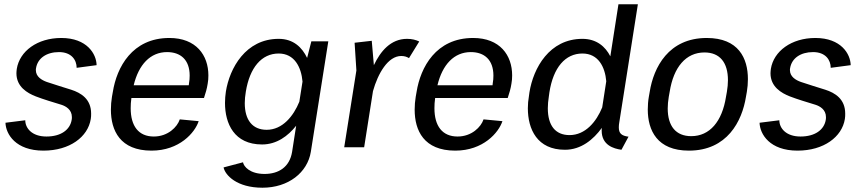

<svg xmlns="http://www.w3.org/2000/svg" viewBox="-20 -695 4073 906"><path d="M5.8 -115.8C7.5 -61.7 54.2 15.8 185 15.8C309.2 15.8 395 -49.2 408.3 -133.3C410 -142.5 410 -150.8 410 -159.2C410 -227.5 362.5 -256.7 315.8 -271.7C286.7 -280.8 235 -296.7 200.8 -308.3C177.5 -316.7 149.2 -332.5 149.2 -364.2C149.2 -366.7 149.2 -370 150 -373.3C157.5 -420 199.2 -449.2 258.3 -449.2C317.5 -449.2 341.7 -411.7 341.7 -375L435.8 -387.5C435 -440 390.8 -515.8 269.2 -515.8C155.8 -515.8 72.5 -453.3 59.2 -370C58.3 -362.5 57.5 -355.8 57.5 -349.2C57.5 -285.8 108.3 -255.8 149.2 -240C183.3 -226.7 233.3 -211.7 269.2 -200.8C290 -194.2 319.2 -178.3 319.2 -142.5C319.2 -138.3 319.2 -134.2 318.3 -130C310.8 -82.5 267.5 -50.8 199.2 -50.8C130 -50.8 99.2 -90.8 99.2 -127.5Z M508.3 -238.3C505 -218.3 503.3 -197.5 503.3 -177.5C503.3 -79.2 546.7 15.8 695 15.8C826.7 15.8 900 -69.2 917.5 -123.3L828.3 -131.7C816.7 -95.8 772.5 -50.8 705.8 -50.8C633.3 -50.8 596.7 -100.8 596.7 -184.2C596.7 -199.2 597.5 -215 600 -232.5H942.5C950 -255 956.7 -277.5 960 -300C962.5 -313.3 963.3 -325.8 963.3 -339.2C963.3 -434.2 905.8 -515.8 779.2 -515.8C603.3 -515.8 530.8 -376.7 512.5 -261.7ZM610.8 -292.5C634.2 -390 689.2 -449.2 768.3 -449.2C831.7 -449.2 875 -413.3 875 -338.3C875 -326.7 874.2 -314.2 871.7 -300.8C871.7 -298.3 870.8 -295 870.8 -292.5Z M1045.8 -262.5C1043.3 -245 1041.7 -227.5 1041.7 -209.2C1041.7 -111.7 1085 -13.3 1216.7 -13.3C1285.8 -13.3 1339.2 -53.3 1377.5 -101.7L1358.3 21.7C1346.7 93.3 1295 125.8 1228.3 125.8C1159.2 125.8 1130 90.8 1126.7 70.8L1035 95C1042.5 131.7 1097.5 190.8 1218.3 190.8C1340.8 190.8 1430.8 119.2 1446.7 21.7L1529.2 -500H1449.2L1429.2 -421.7C1405.8 -470.8 1365 -511.7 1295 -511.7C1139.2 -511.7 1063.3 -373.3 1045.8 -262.5ZM1407.5 -310 1392.5 -215C1365 -147.5 1313.3 -82.5 1238.3 -82.5C1171.7 -82.5 1135 -128.3 1135 -208.3C1135 -225 1136.7 -243.3 1140 -262.5C1158.3 -375.8 1214.2 -442.5 1295 -442.5C1370 -442.5 1401.7 -377.5 1407.5 -310Z M1653.3 -493.3 1661.7 -362.5 1604.2 0H1698.3L1740 -265C1763.3 -348.3 1810.8 -430.8 1873.3 -430.8C1889.2 -430.8 1900 -426.7 1910 -420.8L1958.3 -499.2C1942.5 -506.7 1924.2 -511.7 1900.8 -511.7C1823.3 -511.7 1775 -452.5 1744.2 -387.5L1734.2 -502.5Z M1941.7 -238.3C1938.3 -218.3 1936.7 -197.5 1936.7 -177.5C1936.7 -79.2 1980 15.8 2128.3 15.8C2260 15.8 2333.3 -69.2 2350.8 -123.3L2261.7 -131.7C2250 -95.8 2205.8 -50.8 2139.2 -50.8C2066.7 -50.8 2030 -100.8 2030 -184.2C2030 -199.2 2030.8 -215 2033.3 -232.5H2375.8C2383.3 -255 2390 -277.5 2393.3 -300C2395.8 -313.3 2396.7 -325.8 2396.7 -339.2C2396.7 -434.2 2339.2 -515.8 2212.5 -515.8C2036.7 -515.8 1964.2 -376.7 1945.8 -261.7ZM2044.2 -292.5C2067.5 -390 2122.5 -449.2 2201.7 -449.2C2265 -449.2 2308.3 -413.3 2308.3 -338.3C2308.3 -326.7 2307.5 -314.2 2305 -300.8C2305 -298.3 2304.2 -295 2304.2 -292.5Z M2475.8 -240.8C2472.5 -222.5 2470.8 -203.3 2470.8 -184.2C2470.8 -85 2515 11.7 2645.8 11.7C2722.5 11.7 2780 -36.7 2820 -91.7C2819.2 -87.5 2819.2 -82.5 2819.2 -78.3C2819.2 -10 2875.8 6.7 2912.5 11.7L2945.8 -50C2912.5 -54.2 2900 -65.8 2900 -94.2C2900 -101.7 2900.8 -110 2902.5 -119.2L2990 -675H2898.3L2860 -429.2C2836.7 -475 2795 -511.7 2728.3 -511.7C2572.5 -511.7 2496.7 -374.2 2478.3 -259.2ZM2840.8 -311.7 2821.7 -188.3C2794.2 -120.8 2742.5 -57.5 2667.5 -57.5C2600.8 -57.5 2565 -102.5 2565 -184.2C2565 -201.7 2566.7 -220 2570 -240.8L2572.5 -259.2C2590.8 -376.7 2647.5 -442.5 2728.3 -442.5C2803.3 -442.5 2835 -379.2 2840.8 -311.7Z M3041.7 -238.3C3038.3 -219.2 3036.7 -198.3 3036.7 -178.3C3036.7 -80 3080.8 15.8 3230.8 15.8C3411.7 15.8 3481.7 -123.3 3500 -238.3L3504.2 -261.7C3507.5 -280.8 3509.2 -301.7 3509.2 -321.7C3509.2 -420 3465 -515.8 3315 -515.8C3134.2 -515.8 3064.2 -376.7 3045.8 -261.7ZM3241.7 -52.5C3169.2 -52.5 3130.8 -100 3130.8 -183.3C3130.8 -200 3132.5 -219.2 3135.8 -238.3L3140 -261.7C3158.3 -378.3 3216.7 -447.5 3304.2 -447.5C3376.7 -447.5 3415 -400 3415 -316.7C3415 -300 3413.3 -280.8 3410 -261.7L3405.8 -238.3C3387.5 -121.7 3329.2 -52.5 3241.7 -52.5Z M3564.2 -115.8C3565.8 -61.7 3612.5 15.8 3743.3 15.8C3867.5 15.8 3953.3 -49.2 3966.7 -133.3C3968.3 -142.5 3968.3 -150.8 3968.3 -159.2C3968.3 -227.5 3920.8 -256.7 3874.2 -271.7C3845 -280.8 3793.3 -296.7 3759.2 -308.3C3735.8 -316.7 3707.5 -332.5 3707.5 -364.2C3707.5 -366.7 3707.5 -370 3708.3 -373.3C3715.8 -420 3757.5 -449.2 3816.7 -449.2C3875.8 -449.2 3900 -411.7 3900 -375L3994.2 -387.5C3993.3 -440 3949.2 -515.8 3827.5 -515.8C3714.2 -515.8 3630.8 -453.3 3617.5 -370C3616.7 -362.5 3615.8 -355.8 3615.8 -349.2C3615.8 -285.8 3666.7 -255.8 3707.5 -240C3741.7 -226.7 3791.7 -211.7 3827.5 -200.8C3848.3 -194.2 3877.5 -178.3 3877.5 -142.5C3877.5 -138.3 3877.5 -134.2 3876.7 -130C3869.2 -82.5 3825.8 -50.8 3757.5 -50.8C3688.3 -50.8 3657.5 -90.8 3657.5 -127.5Z"/></svg>

Font: Boon Medium
Style: Italic
Weight: 500
Italic angle: -9°
Designer: Sungsit Sawaiwan
Foundry: FontUni
Version: Version 3.0